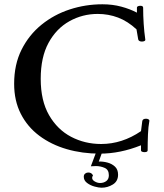

<svg xmlns="http://www.w3.org/2000/svg" viewBox="-20 -704 767 896"><path d="M46 -313Q46 -403 80.5 -472Q115 -541 173.5 -588.5Q232 -636 305.5 -660Q379 -684 458 -684Q505 -684 546 -673Q587 -662 619 -645V-668Q619 -673 624 -675Q629 -677 635 -677Q648 -677 648 -668Q648 -631 650.5 -593Q653 -555 658 -520Q659 -515 654 -512.5Q649 -510 642 -510Q636 -510 631 -512.5Q626 -515 625 -520L617 -567Q576 -605 531 -622Q486 -639 436 -639Q365 -639 304 -605Q243 -571 206.5 -504Q170 -437 170 -336Q170 -234 209 -166.5Q248 -99 312 -65.5Q376 -32 452 -32Q550 -32 638 -92L644 -139Q646 -150 662 -150Q668 -150 673 -147Q678 -144 677 -139Q672 -113 670.5 -76.5Q669 -40 669 -2Q669 6 654 6Q648 6 643 4Q638 2 638 -2V-26Q541 13 446 13Q364 13 291.5 -8Q219 -29 163.5 -70.5Q108 -112 77 -173Q46 -234 46 -313ZM441 50Q460 49 481 54.5Q502 60 516.5 73.5Q531 87 531 111Q531 142 506.5 157Q482 172 454 172Q441 172 421 166.5Q401 161 386 149.5Q371 138 371 121Q371 111 377.5 106Q384 101 392 101Q408 101 414 115Q410 120 410 126Q410 136 422.5 143Q435 150 447 150Q464 150 476 141Q488 132 488 114Q488 88 468.5 79.5Q449 71 428 71Q422 71 416 71.5Q410 72 404 72L431 0H459Z"/></svg>

Font: Sedan
Style: Regular
Weight: 400
Designer: Sebastian Salazar
Foundry: Sebastian Salazar
Version: Version 1.100; ttfautohint (v1.8.4.7-5d5b)